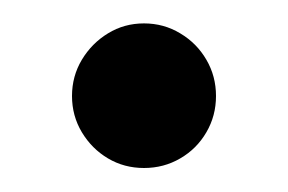

<svg xmlns="http://www.w3.org/2000/svg" viewBox="-20 -130 240 160"><path d="M100 10Q83.5 10 70 2Q56.5 -6 48.2 -19.8Q40 -33.5 40 -50Q40 -66.5 48.2 -80.2Q56.5 -94 70 -102.2Q83.5 -110.5 100 -110.5Q116.5 -110.5 130.2 -102.2Q144 -94 152 -80.2Q160 -66.5 160 -50Q160 -33.5 152 -19.8Q144 -6 130.2 2Q116.5 10 100 10Z"/></svg>

Font: Bodoni Moda SC 11pt
Style: Regular
Weight: 400
Version: Version 2.005